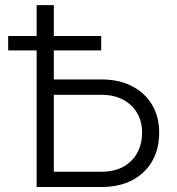

<svg xmlns="http://www.w3.org/2000/svg" viewBox="-20 -748 709 768"><path d="M175.8 -430.2H385.7Q456.5 -430.2 508.3 -403.3Q560.1 -376.5 588.4 -328.6Q616.7 -280.8 616.7 -217.8Q616.7 -151.9 588.6 -103Q560.5 -54.2 508.8 -27.1Q457 0 385.7 0H126.5V-727.5H195.3V-61H385.3Q460.9 -61 504.6 -104.2Q548.3 -147.5 548.3 -218.3Q548.3 -262.7 528.3 -296.4Q508.3 -330.1 472.2 -349.4Q436 -368.7 385.3 -368.7H175.8ZM12.7 -546.4V-604H384.8V-546.4Z"/></svg>

Font: Inter 16pt Light
Style: Regular
Weight: 300
Version: Version 4.001;git-66647c0bb